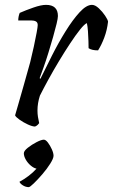

<svg xmlns="http://www.w3.org/2000/svg" viewBox="-20 -520 464 789"><path d="M124 0Q113 0 94.5 -8.5Q76 -17 60.5 -28Q45 -39 42 -46Q46 -60 55.5 -92.5Q65 -125 77.5 -169.5Q90 -214 104 -264Q112 -296 119 -328.5Q126 -361 130.5 -385.5Q135 -410 135 -417Q135 -428 127.5 -432Q120 -436 108 -436H55Q55 -452 61 -467Q86 -478 117.5 -489Q149 -500 169 -500Q218 -500 218 -454Q218 -445 212.5 -422Q207 -399 198 -367.5Q189 -336 179 -303.5Q169 -271 159 -243Q149 -215 143 -199L146 -196Q167 -239 193.5 -291.5Q220 -344 249.5 -391.5Q279 -439 307 -469.5Q335 -500 358 -500Q371 -500 386 -486Q401 -472 412 -455.5Q423 -439 424 -431Q420 -396 408.5 -365.5Q397 -335 383 -313Q357 -313 344 -322Q344 -331 343.5 -350.5Q343 -370 341.5 -391Q340 -412 337 -425Q327 -421 309 -398.5Q291 -376 268.5 -342Q246 -308 222.5 -269Q199 -230 178.5 -192.5Q158 -155 144 -127Q134 -96 134 -66Q134 -52 136 -39.5Q138 -27 141 -14Q139 -11 135 -7Q131 -3 124 0ZM98 249Q86 249 74.5 242Q63 235 60 227Q79 217 98 202.5Q117 188 130 173Q119 171 106.5 160.5Q94 150 86 136Q78 122 78 110Q78 100 94.5 87Q111 74 130.5 64Q150 54 160 54Q168 54 177 66Q186 78 193 93.5Q200 109 200 120Q200 131 186.5 152.5Q173 174 154 196Q135 218 119 233.5Q103 249 98 249Z"/></svg>

Font: Texturina Light
Style: Italic
Weight: 300
Italic angle: -11°
Designer: Guillermo Torres Carreño
Foundry: Omnibus-Type
Version: Version 1.002; ttfautohint (v1.8.3)